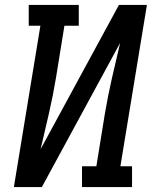

<svg xmlns="http://www.w3.org/2000/svg" viewBox="-20 -755 640 775"><path d="M36 0 143 -651H96V-735H298V-651H240L206 -441Q194 -369 177.5 -297Q161 -225 144 -153L460 -735H573L466 -84H513V0H311V-84H369L403 -294Q415 -366 431.5 -438Q448 -510 465 -582L149 0Z"/></svg>

Font: Iosevka HT Medium Extended
Style: Italic
Weight: 500
Width: 7
Italic angle: -9°
Monospace: yes
Designer: Belleve Invis
Foundry: Belleve Invis
Version: Version 32.3.0; ttfautohint (v1.8.4)